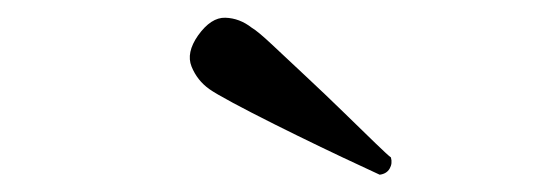

<svg xmlns="http://www.w3.org/2000/svg" viewBox="-20 -977 640 222"><path d="M419 -775Q415 -777 396.5 -785.5Q378 -794 351 -807Q324 -820 297 -833.5Q270 -847 249.5 -858Q229 -869 222 -874Q208 -884 201.5 -900Q195 -916 209 -936Q224 -957 240.5 -956.5Q257 -956 271 -945Q278 -941 295 -925Q312 -909 334.5 -888Q357 -867 378 -846.5Q399 -826 414 -811.5Q429 -797 432 -795Q434 -788 430.5 -782Q427 -776 419 -775Z"/></svg>

Font: Zen Old Mincho Medium
Style: Regular
Weight: 500
Designer: Yoshimichi Ohira
Foundry: Positype
Version: Version 1.500